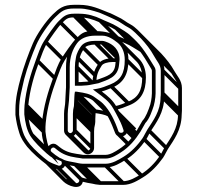

<svg xmlns="http://www.w3.org/2000/svg" viewBox="-20 -678 798 778"><path d="M630.5 -284.5V-284C630.5 -227.8 601 -190.1 577.2 -153C570.4 -142.4 563.4 -126.3 557.6 -118C537.6 -89.1 510.5 -60.6 480.1 -42.4C460.5 -30.6 434.9 -14.5 408 -14.5H315.5C309.5 -14.5 304.3 -15.8 299.2 -16.4L285.3 -19.4C272.2 -21.7 247.8 -26 240.3 -29.7L224.2 -37.8L229.9 -20.6C233.1 -11 223.2 -4.7 216.5 -7C202 -12.2 186.5 -17.9 175.4 -25.1C153.5 -41.5 121.4 -69.3 101.9 -92.7C88.8 -109.7 78.6 -124.1 72.2 -145.2C65 -168.6 60.2 -187 57.5 -213.4V-234C57.5 -279 70.1 -319.9 78.3 -358.4C90.5 -404 110.3 -457.4 126.9 -496C141.5 -530.1 177.1 -582.2 204.2 -608.6C228.7 -632.4 240.6 -643.5 280 -643.5H301C330.5 -643.5 357.9 -634.5 380.8 -627.3C390.4 -624.3 401 -618.2 412.4 -614C422.6 -609.9 438.4 -601.7 448.8 -597.2C467.7 -589 481.3 -576 502.5 -565.3C518 -557 537.9 -535.5 551.6 -521.8C570.5 -501.4 590.3 -476.8 603.3 -452.5C615.5 -429.8 631.5 -415.6 631.5 -392V-300C631.5 -294 631.2 -289 630.5 -284.5ZM244.9 -12.2C255.7 -9.2 271.3 -6.3 282.7 -4.6L296.8 -1.6C303 -0.8 308.9 -0.1 314.5 0.5H408C440.6 0.5 468.8 -18.1 487.8 -29.6C521 -49.4 548.3 -79.2 570.1 -109.6C577.1 -119 583.9 -135.7 589.8 -145C612.9 -180.8 644.6 -221 645.5 -283.5C645.6 -287.4 646.5 -294 646.5 -300V-392C646.5 -423.3 625.8 -442.8 616.7 -459.5C602.2 -485.8 583 -509.8 562.4 -532.2C546.9 -547.7 528.8 -568.2 509.5 -578.7C491.2 -587.8 478.3 -600.9 455.2 -610.8C445.6 -615 431 -623.9 417.3 -628.1C384.4 -640.9 349.5 -658.5 301 -658.5H280C236.5 -658.5 218.4 -643.3 193.8 -619.4C164.7 -591.1 128.7 -538.4 113.1 -502C96.2 -462.6 76.2 -408.7 63.8 -361.9C53.8 -325.4 42.5 -281 42.5 -234V-212.6C46 -184.4 50.4 -164.7 57.8 -140.8C64.8 -117.1 76.7 -100.8 90.1 -83.3C110.8 -58.5 143.2 -30.5 166.5 -13C186.4 2.9 236.6 23.7 244.9 -12.2ZM204.2 -50.2C202.3 -51.5 201.1 -52.5 200 -53.6L189.4 -62C178.3 -69.9 192.6 -86.2 202.2 -78.2L212.3 -70.1C233.6 -53.1 257.2 -44.1 288.9 -39.6L302.8 -37.6L315.4 -35.5L408 -35.5C432.9 -35.5 456.5 -52.1 470.1 -60.7C503.7 -82.1 528.6 -111.9 549.4 -145C556.5 -156.4 562.8 -169.5 568.9 -179.3C586.1 -197 595.9 -228 603.1 -249.6C605.4 -256.4 608.9 -276.3 609.5 -284.4C609.9 -290.4 610.5 -294.4 610.5 -300V-392C610.5 -401.4 603.8 -410 601.2 -414.2C586.9 -438.1 572.5 -461.6 556 -483.5C542.8 -501.1 527.7 -516.2 512.2 -530.4C494.5 -548.1 473.5 -558.4 455.1 -570.3C435.2 -583.1 409.1 -591.3 388.4 -601.7C365.4 -612.7 335.4 -622.5 301 -622.5H280C248.2 -622.5 236.8 -610.9 218.8 -593.4C202 -577.1 170 -529.9 158.7 -512C143.7 -488.5 134.2 -459.1 125 -434.1C104.8 -379.6 85.6 -317.4 79.5 -251.8C79 -245.7 78.5 -239.6 78.5 -234V-214.6C82.1 -182.6 87.8 -152.7 102.6 -128C119.3 -101.8 146.4 -77 169 -56.4C179.7 -47.8 184.8 -42 197.2 -37L263.6 -10.5ZM594.5 -285.5V-285C594.5 -279.6 590.4 -258.8 588.9 -254.4C581.4 -231.8 570.8 -202.4 557.1 -188.7C549.6 -176.8 544.7 -166.6 536.4 -152.7C517.5 -120.5 493.3 -93.3 461.9 -73.3C447.9 -64.3 426.6 -50.5 408 -50.5L316.6 -50.5L305.2 -52.4L291.1 -54.4C260.9 -58.7 240.7 -66.7 221.7 -81.9L211.7 -89.8C194.8 -104 174.9 -90.1 171 -74.9C152.1 -92.3 128.7 -115 115.4 -135.9C102.8 -157 97.1 -183.4 93.5 -215.4V-234C93.5 -239.1 93.9 -244.3 94.5 -250.2C100.4 -314.1 119 -374.9 139 -428.9C148.5 -454.3 157.8 -482.8 171.3 -504C182.3 -521.2 215 -568.7 229.2 -582.6C247.8 -600.7 252.4 -607.5 280 -607.5H301C333.1 -607.5 356.6 -599 382 -588.1C404.4 -578.5 429.5 -568.9 446.9 -557.7C466.8 -544.9 485.6 -535.8 501.8 -519.6C516.4 -506.1 532.2 -490.2 544 -474.5C560 -453.2 574.9 -430.1 588.5 -406.3C591 -402.1 595.5 -395.6 595.5 -392V-300C595.5 -294.8 595.2 -290 594.5 -285.5ZM308 -330.5C312.1 -330.5 317.7 -331.4 321.5 -331.5C336.9 -332 347.1 -334.4 358.5 -336.7L379.1 -340.8C414.6 -354.6 458 -363.2 462.5 -416.4C463.2 -426.2 463.9 -432.3 464.5 -436.4V-437C464.5 -476.4 438.2 -499.2 408.5 -509.1C403.1 -511.1 398.3 -512.5 394 -512.5H366C343.7 -512.5 320.6 -507 309 -491.5C301 -480.8 290.3 -462.7 287.6 -444.2C285.2 -433.2 283.5 -417 283.5 -406V-330.5ZM308 -345.5H298.5V-406C298.5 -441.2 306.7 -459.8 321.2 -482.8C326.9 -491.7 345.4 -497.5 366 -497.5H394C395 -497.5 398.2 -496.9 403.5 -494.9C428.5 -486.6 449.1 -470.4 449.5 -437.6C449 -434.6 448.3 -426.5 447.5 -417.6C444.2 -376.1 413.7 -369.7 374.9 -355.2L355.5 -351.4C343.8 -349 333.4 -346.5 321 -346.5H320.5C316 -345.9 311.7 -345.5 308 -345.5ZM254.5 -149V-217C254.5 -237.6 260.5 -265.2 260.5 -289C260.5 -300.5 262.5 -311.2 262.5 -324V-406C262.5 -448.2 274.7 -478.7 292.1 -502.6C306 -521.7 331.1 -533.5 366 -533.5H394C418.8 -533.5 440.8 -517.3 457.3 -504.2C474.4 -489.8 485.5 -466.6 485.5 -435C485.5 -381.5 468.7 -352.3 427.3 -336C408.7 -328.6 392.9 -321.6 373.8 -318.4L356.5 -315.5L370.5 -305C398.3 -284.2 422.6 -267.7 439.4 -237.4L449.4 -219.4C452.7 -213.5 456 -207.2 459.3 -200.7L469.2 -180.8C473.9 -171.3 476.1 -162.7 480 -152.2C485.9 -138.6 464.7 -136.1 460 -145.6C445.9 -187.6 426 -229.6 397.3 -258.3C387.3 -268.3 378 -273.1 366.6 -281.9C345.8 -298.2 322.2 -301.6 297.8 -305.3C292.2 -306.9 289.7 -306.5 283.6 -306.5C282.7 -300.9 281.5 -293.9 281.5 -288C281.5 -281.5 281.1 -274.5 280.5 -267.3V-267C280.5 -259.4 280.1 -252.5 279.6 -248.2L276.6 -233.2C275.9 -227.5 275.5 -222.1 275.5 -217V-149C275.5 -144.1 269.9 -138.5 265 -138.5C260.1 -138.5 254.5 -144.1 254.5 -149ZM244.5 -268.3V-268C244.5 -252 239.5 -235.5 239.5 -217V-149C239.5 -135.4 251.4 -123.5 265 -123.5C278.6 -123.5 290.5 -135.4 290.5 -149V-217C290.5 -221.5 290.7 -224.5 291.4 -230.8L294.4 -245.8C295.1 -252 295.5 -256.8 295.5 -266.7C296.1 -273.4 296.5 -281.3 296.5 -288C296.5 -289 296.5 -288.1 296.5 -290.3C321.2 -286.5 342.2 -282.2 357.4 -270.1C369.6 -260.4 375.8 -258.2 386.9 -247.5C412.7 -222.7 431.5 -179.2 446 -140.3C457.8 -108.6 506.5 -128.5 494 -157.8C490.5 -167.1 487.8 -176.2 482.8 -187.2L472.7 -207.3C469.3 -214.1 465.9 -220.5 462.5 -226.6L452.5 -244.6C437.4 -272 416.6 -289.1 392.5 -307.3C406 -311.1 419.5 -316.8 432.7 -322C480.4 -340.9 500.5 -377.7 500.5 -435C500.5 -467 490 -493.1 472.4 -510.6C456.3 -526.8 427.3 -548.5 394 -548.5H366C328.1 -548.5 297.4 -535.4 279.9 -511.4C261 -485.3 247.5 -451.1 247.5 -406V-324C247.5 -313 245.5 -302.2 245.5 -289C245.5 -282.5 245.2 -275.5 244.5 -268.3ZM259.7 -125.7 330.4 -55 341 -65.6 270.3 -136.3ZM277.7 -143.7 348.4 -73 359 -83.6 288.3 -154.3ZM277.7 -211.7 348.4 -141 359 -151.6 288.3 -222.3ZM278.7 -226.7 349.4 -156 360 -166.6 289.3 -237.3ZM281.7 -241.7 352.4 -171 363 -181.6 292.3 -252.3ZM282.7 -261.7 353.4 -191 364 -201.6 293.3 -272.3ZM283.7 -282.7 354.4 -212 365 -222.6 294.3 -293.3ZM356.7 -270.7 412 -215.4 422.7 -226 367.3 -281.3ZM451.8 -131.5 494.7 -88.6 505.3 -99.2 462.4 -142.1ZM481.7 -149.7 517.2 -114.2 527.9 -124.8 492.3 -160.3ZM470.7 -178.7 524.9 -124.5 535.5 -135.1 481.3 -189.3ZM460.7 -198.7 529 -130.4 539.6 -141 471.3 -209.3ZM450.7 -217.7 521.4 -147 532 -157.6 461.3 -228.3ZM424.7 -323.7 495.4 -253 506 -263.6 435.3 -334.3ZM487.7 -429.7 558.4 -359 569 -369.6 498.3 -440.3ZM285.7 -400.7 348.4 -338 359 -348.6 296.3 -411.3ZM289.7 -437.7 360.4 -367 371 -377.6 300.3 -448.3ZM309.7 -481.7 380.4 -411 391 -421.6 320.3 -492.3ZM360.7 -499.7 431.4 -429 442 -439.6 371.3 -510.3ZM388.7 -499.7 451.5 -436.9 462.1 -447.5 399.3 -510.3ZM400.7 -496.7 450.1 -447.3 460.7 -457.9 411.3 -507.3ZM80.7 -209.7 151.4 -139 162 -149.6 91.3 -220.3ZM80.7 -228.7 151.4 -158 162 -168.6 91.3 -239.3ZM81.7 -245.7 152.4 -175 163 -185.6 92.3 -256.3ZM126.7 -426.2 197.4 -355.5 208 -366.1 137.3 -436.8ZM159.7 -502.7 230.4 -432 241 -442.6 170.3 -513.3ZM218.7 -582.7 289.4 -512 300 -522.6 229.3 -593.3ZM274.7 -609.7 345.4 -539 356 -549.6 285.3 -620.3ZM295.7 -609.7 366.4 -539 377 -549.6 306.3 -620.3ZM379.7 -589.7 450.4 -519 461 -529.6 390.3 -600.3ZM445.7 -558.7 516.4 -488 527 -498.6 456.3 -569.3ZM501.7 -519.7 535.4 -486 546 -496.6 512.3 -530.3ZM208.7 5.3 279.4 76 290 65.4 219.3 -5.3ZM231.7 -17.7 302.4 53 313 42.4 242.3 -28.3ZM278.7 -6.7 349.4 64 360 53.4 289.3 -17.3ZM292.7 -3.7 363.4 67 374 56.4 303.3 -14.3ZM309.7 -1.7 380.4 69 391 58.4 320.3 -12.3ZM402.7 -1.7 473.4 69 484 58.4 413.3 -12.3ZM478.7 -30.7 549.4 40 560 29.4 489.3 -41.3ZM558.7 -108.7 629.4 -38 640 -48.6 569.3 -119.3ZM578.2 -143.7 648.9 -73 659.5 -83.6 588.8 -154.3ZM632.7 -278.7 703.4 -208 714 -218.6 643.3 -289.3ZM633.7 -294.7 704.4 -224 715 -234.6 644.3 -305.3ZM633.7 -386.7 704.4 -316 715 -326.6 644.3 -397.3ZM604.7 -450.7 675.4 -380 686 -390.6 615.3 -461.3ZM701.2 -213.8V-213.3C701.2 -157.1 671.7 -119.4 647.9 -82.3C641.1 -71.7 634.1 -55.6 628.4 -47.2C608.4 -18.4 581.2 10.1 550.8 28.3C531.2 40.1 505.6 56.2 478.7 56.2L386.2 56.2C380.2 56.2 375 54.9 369.9 54.3L356 51.3C343.3 48.6 318.2 44.6 311.1 41L294.9 32.9L300.6 50.1C303.8 59.7 293.9 66 287.2 63.7C273 58.6 256.7 52.5 246.5 45.9L176.3 -24.3L165.7 -13.7L236.9 57.5C254.6 75.2 306.9 96.1 315.6 58.5C326.4 61.5 342 64.4 353.4 66.1L367.5 69.1C373.7 69.9 379.7 70.5 385.2 71.2L478.7 71.2C511.3 71.2 539.5 52.6 558.6 41.1C591.7 21.3 619 -8.5 640.8 -38.9C647.5 -48.6 654.5 -64.9 660.5 -74.2C683.6 -110.1 715.3 -150.3 716.2 -212.8C716.3 -216.7 717.2 -223.3 717.2 -229.3V-321.3C717.2 -352.3 696.4 -372.2 687.4 -388.8C673.1 -415.1 653.6 -439.3 633.1 -461.5L562.3 -532.3L551.7 -521.7L622.3 -451.1C641.9 -431.4 661 -406.1 674 -381.8C686.2 -359.1 702.2 -344.9 702.2 -321.3V-229.3C702.2 -223.3 701.9 -218.3 701.2 -213.8ZM158.3 -93.3 114.3 -137.3 103.7 -126.7 217.5 -12.9 186.1 -65.1C173.4 -86.4 167.8 -112.6 164.2 -144.7V-163.3C164.2 -168.4 164.6 -173.6 165.2 -179.5C171.1 -243.4 189.8 -304.2 209.7 -358.2C219.2 -383.6 228.6 -412.1 242 -433.2C253 -450.5 285.7 -498 299.9 -511.9C318.5 -530 323.1 -536.8 350.7 -536.8H371.7C403.8 -536.8 427.4 -528.3 452.7 -517.4C475.1 -507.8 500.3 -498.3 517.6 -487C529.1 -479.6 540.3 -473.6 550.8 -466.5L559.2 -478.9C548.1 -486.5 536.5 -492.9 525.8 -499.6C505.9 -512.8 480 -521.6 458.7 -531.2C434.8 -542 407.1 -551.8 371.7 -551.8H350.7C318.9 -551.8 307.5 -540.2 289.5 -522.7C272.7 -506.4 240.8 -459.2 229.4 -441.3C214.4 -417.8 205 -388.4 195.7 -363.4C175.5 -308.9 156.3 -246.7 150.2 -181C149.7 -174.9 149.2 -168.9 149.2 -163.3V-143.9C149.2 -126.1 154 -109 158.3 -93.3ZM456.6 -441.8H436.7C414.4 -441.8 391.3 -436.2 379.7 -420.8C371.8 -409.8 361 -392.2 358.3 -373.5C356.5 -365.3 355.3 -355.3 354.6 -345.6L369.6 -344.5C371.9 -376.5 377.8 -389.9 392 -412.1C397.6 -421 416.1 -426.8 436.7 -426.8H456.6ZM461.8 -500 532.5 -429.3C546.9 -414.9 556.2 -393 556.2 -364.3C556.2 -310.8 539.4 -281.6 498 -265.3C479.6 -258 463.9 -251 445.1 -247.8L447.6 -233C468.8 -236.6 485.5 -244.2 503.5 -251.3C551.1 -270.2 571.2 -306.9 571.2 -364.3C571.2 -396.3 560.7 -422.3 543.1 -439.9L472.4 -510.6ZM426 -219.1C409.4 -228.4 389.8 -231.3 370.3 -234.3L301.3 -303.3L290.7 -292.7L363.1 -220.2C384.9 -216.9 404.2 -214.1 418.6 -206ZM351.2 -196.6V-196.3C351.2 -188.7 350.8 -181.8 350.3 -177.5L347.3 -162.5C346.3 -157 346.2 -151.3 346.2 -146.3V-78.3C346.2 -73.4 340.6 -67.8 335.7 -67.8C333.5 -67.8 330.7 -69 328.6 -71.1L257.8 -141.8L247.2 -131.2L318 -60.5C322.5 -56 328.7 -52.8 335.7 -52.8C349.3 -52.8 361.2 -64.7 361.2 -78.3V-146.3C361.2 -150.8 361.4 -153.8 362.1 -160.1L365.1 -175.1C366.2 -181.2 366.2 -186.2 366.2 -196C366.8 -202.7 367.2 -210.6 367.2 -217.3C367.2 -221.1 368.1 -226.8 368.8 -230.9L295.3 -304.3L284.7 -293.7L352.8 -225.6C352.3 -221.4 352.2 -220.2 352.2 -217.3C352.2 -210.8 351.9 -203.8 351.2 -196.6Z"/></svg>

Font: CiSf OpenHand
Style: Gls
Weight: 400
Foundry: Cannot Into Space Fonts
Version: Version 0.7892